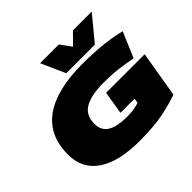

<svg xmlns="http://www.w3.org/2000/svg" viewBox="-214 -1192 1454 1454"><g transform="rotate(-45 513.0 -465.0)"><path d="M508 10Q285 10 167 -69.5Q49 -149 49 -300Q49 -506 192.5 -608Q336 -710 610 -710Q721 -710 814 -701Q907 -692 1003 -669L916 -465Q849 -479 779 -487.5Q709 -496 625 -496Q493 -496 424 -456.5Q355 -417 355 -324Q355 -254 407.5 -220.5Q460 -187 572 -187Q616 -187 647.5 -193Q679 -199 699 -206L705 -244H554L584 -428H997L935 -58Q867 -33 765 -11.5Q663 10 508 10ZM942 -940 782 -746H476L389 -940H590L654 -852L741 -940Z"/></g></svg>

Font: Georama ExtraExtended Black
Style: Italic
Weight: 900
Width: 8
Italic angle: -9°
Designer: Jean-Baptiste Levee
Foundry: Production Type
Version: Version 1.000